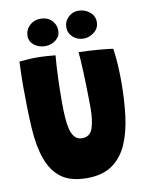

<svg xmlns="http://www.w3.org/2000/svg" viewBox="-97 -954 799 1038"><g transform="rotate(-10 303.0 -435.0)"><path d="M296.5 14.5Q206.5 14.5 155.2 -23.8Q104 -62 78.5 -134Q53.5 -204 47.5 -305.5Q41.5 -407 41.5 -536.5Q41.5 -567.5 42.5 -602.5Q43.5 -637.5 45 -669.5Q68 -671.5 91.8 -673.2Q115.5 -675 137 -675Q164.5 -675 192.5 -673.2Q220.5 -671.5 243 -669Q238 -614.5 235.5 -547.2Q233 -480 233 -416.5Q233 -367.5 235.5 -331Q238 -294.5 244 -268.5Q259.5 -202.5 307 -202.5Q351.5 -202.5 365.8 -245.8Q380 -289 380 -356Q380 -375.5 379.5 -407.8Q379 -440 378 -478.2Q377 -516.5 375.5 -553.8Q374 -591 372.2 -620.2Q370.5 -649.5 368.5 -664Q391 -664 420.5 -662.2Q450 -660.5 479.2 -658Q508.5 -655.5 529.8 -653.2Q551 -651 556.5 -649.5Q568.5 -569 568.5 -470Q568.5 -369.5 557.8 -281.5Q547 -193.5 518 -127Q489 -60.5 435.5 -23Q382 14.5 296.5 14.5ZM409 -731.5Q375.5 -731.5 351 -753.2Q326.5 -775 326.5 -807.5Q326.5 -839.5 349.8 -862.2Q373 -885 405 -885Q441 -885 467.5 -863.2Q494 -841.5 494 -808Q494 -773.5 466.8 -752.5Q439.5 -731.5 409 -731.5ZM196.5 -727.5Q163 -727.5 137.5 -747Q112 -766.5 112 -797.5Q112 -831.5 136.5 -854.8Q161 -878 196 -878Q234 -878 257.5 -854.8Q281 -831.5 281 -798.5Q281 -767.5 256 -747.5Q231 -727.5 196.5 -727.5Z"/></g></svg>

Font: Grandstander ExtraBold
Style: Regular
Weight: 800
Designer: Tyler Finck
Foundry: Etcetera Type Co
Version: Version 1.200; ttfautohint (v1.8.3)